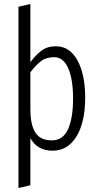

<svg xmlns="http://www.w3.org/2000/svg" viewBox="-20 -751 492 967"><path d="M73 196V-717L133 -731V-438Q159 -473 188.5 -495.5Q218 -518 261 -518Q331 -518 370 -447Q409 -376 409 -260Q409 -135 365 -63.5Q321 8 245 8Q168 8 133 -55V182ZM133 -200Q133 -123 158 -83.5Q183 -44 241 -44Q297 -44 322.5 -100Q348 -156 348 -255Q348 -352 323.5 -407.5Q299 -463 253 -463Q213 -463 186.5 -443Q160 -423 133 -387Z"/></svg>

Font: Radio Canada Condensed Light
Style: Regular
Weight: 300
Width: 3
Designer: Charles Daoud, Etienne Aubert Bonn, Alexandre Saumier Demers, Jacques Le Bailly
Foundry: Radio-Canada
Version: Version 2.104; ttfautohint (v1.8.4.7-5d5b);gftools[0.9.28.de